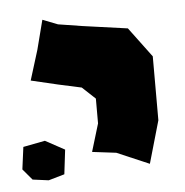

<svg xmlns="http://www.w3.org/2000/svg" viewBox="-58 -633 427 444"><g transform="rotate(-5 155.5 -411.5)"><path d="M37.1 -317.4 -13.7 -307.6 -20.5 -255.9 1 -230.5 38.1 -225.6 75.2 -236.3 82 -293ZM55.7 -596.7 38.1 -528.3 16.6 -459 79.1 -444.3 132.8 -432.6 163.1 -404.3V-346.7L143.6 -282.2L199.2 -275.4L274.4 -243.2L302.7 -341.8V-490.2L251 -559.6L146.5 -574.2L90.8 -583Z"/></g></svg>

Font: MaokenAssortedSans-TC
Style: Regular
Weight: 500
Version: Version 0.83